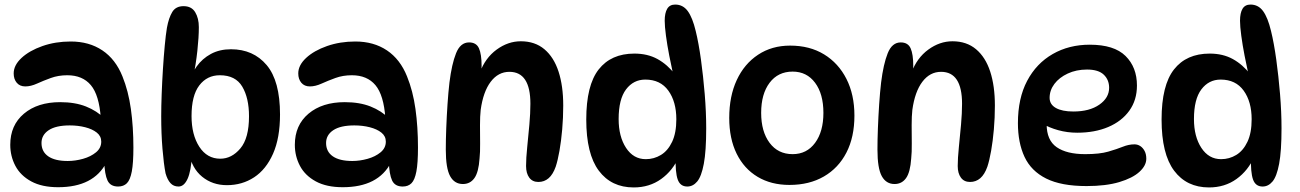

<svg xmlns="http://www.w3.org/2000/svg" viewBox="-20 -808 5701 842"><path d="M498 10Q464 10 451.5 -16.5Q439 -43 437 -101L447 -96Q391 13 235 13Q164 13 117 -12.5Q70 -38 47.5 -80.5Q25 -123 25 -173Q25 -259 85 -309.5Q145 -360 244 -360Q309 -360 357 -341Q405 -322 439 -288L422 -290Q415 -391 378.5 -434.5Q342 -478 275 -478Q236 -478 203 -466Q170 -454 142.5 -441.5Q115 -429 91 -429Q67 -429 53.5 -445Q40 -461 40 -486Q40 -522 74.5 -554Q109 -586 166 -606Q223 -626 290 -626Q371 -626 429 -587Q487 -548 517 -473Q543 -409 554 -330Q565 -251 565 -161Q565 -93 558 -56Q551 -19 536.5 -4.5Q522 10 498 10ZM277 -102Q310 -102 344 -111.5Q378 -121 401 -140Q424 -159 424 -187Q424 -211 404.5 -226.5Q385 -242 353.5 -250Q322 -258 286 -258Q225 -258 193.5 -237Q162 -216 162 -181Q162 -143 191.5 -122.5Q221 -102 277 -102Z M763 10Q741 10 727.5 -5Q714 -20 706 -48Q698 -89 692.5 -155.5Q687 -222 687 -298Q687 -341 689 -395Q691 -449 694.5 -504.5Q698 -560 702.5 -608Q707 -656 712 -686Q720 -730 735.5 -755.5Q751 -781 785 -781Q820 -781 836 -754.5Q852 -728 852 -689Q852 -645 845.5 -585Q839 -525 826 -463L806 -439Q817 -481 842 -516Q867 -551 905 -571.5Q943 -592 993 -592Q1091 -592 1149.5 -522.5Q1208 -453 1208 -306Q1208 -203 1177.5 -134Q1147 -65 1094.5 -30.5Q1042 4 975 4Q912 4 866.5 -33Q821 -70 808 -140L822 -129Q818 -57 802.5 -23.5Q787 10 763 10ZM946 -112Q996 -112 1034 -157Q1072 -202 1072 -298Q1072 -378 1042.5 -428Q1013 -478 944 -478Q888 -478 854 -433.5Q820 -389 820 -299Q820 -217 854 -164.5Q888 -112 946 -112Z M1746 10Q1712 10 1699.5 -16.5Q1687 -43 1685 -101L1695 -96Q1639 13 1483 13Q1412 13 1365 -12.5Q1318 -38 1295.5 -80.5Q1273 -123 1273 -173Q1273 -259 1333 -309.5Q1393 -360 1492 -360Q1557 -360 1605 -341Q1653 -322 1687 -288L1670 -290Q1663 -391 1626.5 -434.5Q1590 -478 1523 -478Q1484 -478 1451 -466Q1418 -454 1390.5 -441.5Q1363 -429 1339 -429Q1315 -429 1301.5 -445Q1288 -461 1288 -486Q1288 -522 1322.5 -554Q1357 -586 1414 -606Q1471 -626 1538 -626Q1619 -626 1677 -587Q1735 -548 1765 -473Q1791 -409 1802 -330Q1813 -251 1813 -161Q1813 -93 1806 -56Q1799 -19 1784.5 -4.5Q1770 10 1746 10ZM1525 -102Q1558 -102 1592 -111.5Q1626 -121 1649 -140Q1672 -159 1672 -187Q1672 -211 1652.5 -226.5Q1633 -242 1601.5 -250Q1570 -258 1534 -258Q1473 -258 1441.5 -237Q1410 -216 1410 -181Q1410 -143 1439.5 -122.5Q1469 -102 1525 -102Z M2037 -622Q2069 -622 2080.5 -596Q2092 -570 2092 -519Q2092 -507 2090.5 -493.5Q2089 -480 2086 -469L2084 -489Q2108 -554 2158 -590.5Q2208 -627 2264 -627Q2326 -627 2367.5 -592Q2409 -557 2429.5 -494Q2450 -431 2450 -345Q2450 -292 2445.5 -240.5Q2441 -189 2433.5 -146.5Q2426 -104 2417 -77Q2405 -43 2386 -26.5Q2367 -10 2341 -10Q2315 -10 2301 -29Q2287 -48 2287 -80Q2287 -114 2292 -162.5Q2297 -211 2301.5 -261.5Q2306 -312 2306 -353Q2306 -493 2214 -493Q2165 -493 2132 -449.5Q2099 -406 2088 -326Q2085 -299 2085 -259Q2085 -219 2085.5 -179.5Q2086 -140 2083 -113Q2079 -53 2060.5 -27Q2042 -1 2010 -1Q1973 -1 1954 -35.5Q1935 -70 1935 -152Q1935 -194 1937 -246Q1939 -298 1942.5 -350.5Q1946 -403 1951 -446Q1961 -527 1980 -574.5Q1999 -622 2037 -622Z M2759 14Q2661 14 2606 -59.5Q2551 -133 2551 -284Q2551 -434 2605.5 -503.5Q2660 -573 2762 -573Q2820 -573 2863.5 -549Q2907 -525 2941 -481L2933 -477Q2924 -518 2915 -564Q2906 -610 2900.5 -651.5Q2895 -693 2895 -717Q2895 -751 2906 -769.5Q2917 -788 2941 -788Q2975 -788 2996 -759.5Q3017 -731 3031 -672Q3044 -619 3054 -546.5Q3064 -474 3070.5 -395.5Q3077 -317 3077 -245Q3077 -145 3066.5 -89.5Q3056 -34 3037.5 -12Q3019 10 2994 10Q2963 10 2952 -21Q2941 -52 2943 -122H2958Q2931 -60 2879.5 -23Q2828 14 2759 14ZM2812 -110Q2848 -110 2878.5 -128.5Q2909 -147 2927.5 -186Q2946 -225 2946 -285Q2946 -362 2911 -410.5Q2876 -459 2810 -459Q2758 -459 2725.5 -416Q2693 -373 2693 -286Q2693 -209 2725.5 -159.5Q2758 -110 2812 -110Z M3442 3Q3362 3 3302.5 -32.5Q3243 -68 3210.5 -134Q3178 -200 3178 -291Q3178 -386 3211 -457Q3244 -528 3304.5 -568Q3365 -608 3445 -608Q3531 -608 3594 -569.5Q3657 -531 3692 -462Q3727 -393 3727 -301Q3727 -207 3692 -139Q3657 -71 3593 -34Q3529 3 3442 3ZM3456 -132Q3518 -132 3554.5 -181.5Q3591 -231 3591 -313Q3591 -396 3554.5 -445Q3518 -494 3456 -494Q3392 -494 3355 -445Q3318 -396 3318 -313Q3318 -231 3355 -181.5Q3392 -132 3456 -132Z M3930 -622Q3962 -622 3973.5 -596Q3985 -570 3985 -519Q3985 -507 3983.5 -493.5Q3982 -480 3979 -469L3977 -489Q4001 -554 4051 -590.5Q4101 -627 4157 -627Q4219 -627 4260.5 -592Q4302 -557 4322.5 -494Q4343 -431 4343 -345Q4343 -292 4338.5 -240.5Q4334 -189 4326.5 -146.5Q4319 -104 4310 -77Q4298 -43 4279 -26.5Q4260 -10 4234 -10Q4208 -10 4194 -29Q4180 -48 4180 -80Q4180 -114 4185 -162.5Q4190 -211 4194.5 -261.5Q4199 -312 4199 -353Q4199 -493 4107 -493Q4058 -493 4025 -449.5Q3992 -406 3981 -326Q3978 -299 3978 -259Q3978 -219 3978.5 -179.5Q3979 -140 3976 -113Q3972 -53 3953.5 -27Q3935 -1 3903 -1Q3866 -1 3847 -35.5Q3828 -70 3828 -152Q3828 -194 3830 -246Q3832 -298 3835.5 -350.5Q3839 -403 3844 -446Q3854 -527 3873 -574.5Q3892 -622 3930 -622Z M4745 8Q4634 8 4568 -25Q4502 -58 4473 -120Q4444 -182 4444 -268Q4444 -377 4484.5 -453.5Q4525 -530 4596.5 -571Q4668 -612 4759 -612Q4866 -612 4916 -562.5Q4966 -513 4966 -433Q4966 -369 4932.5 -322.5Q4899 -276 4840 -251Q4781 -226 4704 -226Q4661 -226 4621 -237Q4581 -248 4549 -267L4573 -311Q4570 -287 4570 -263Q4570 -193 4614 -162.5Q4658 -132 4739 -132Q4802 -132 4840 -143Q4878 -154 4904 -164.5Q4930 -175 4955 -175Q4969 -175 4980.5 -167.5Q4992 -160 4999.5 -146Q5007 -132 5007 -112Q5007 -82 4977 -54.5Q4947 -27 4888.5 -9.5Q4830 8 4745 8ZM4687 -319Q4758 -319 4801 -349Q4844 -379 4844 -423Q4844 -458 4820.5 -480.5Q4797 -503 4747 -503Q4700 -503 4662.5 -485.5Q4625 -468 4604 -440Q4583 -412 4583 -379Q4583 -350 4610.5 -334.5Q4638 -319 4687 -319Z M5282 14Q5184 14 5129 -59.5Q5074 -133 5074 -284Q5074 -434 5128.5 -503.5Q5183 -573 5285 -573Q5343 -573 5386.5 -549Q5430 -525 5464 -481L5456 -477Q5447 -518 5438 -564Q5429 -610 5423.5 -651.5Q5418 -693 5418 -717Q5418 -751 5429 -769.5Q5440 -788 5464 -788Q5498 -788 5519 -759.5Q5540 -731 5554 -672Q5567 -619 5577 -546.5Q5587 -474 5593.5 -395.5Q5600 -317 5600 -245Q5600 -145 5589.5 -89.5Q5579 -34 5560.5 -12Q5542 10 5517 10Q5486 10 5475 -21Q5464 -52 5466 -122H5481Q5454 -60 5402.5 -23Q5351 14 5282 14ZM5335 -110Q5371 -110 5401.5 -128.5Q5432 -147 5450.5 -186Q5469 -225 5469 -285Q5469 -362 5434 -410.5Q5399 -459 5333 -459Q5281 -459 5248.5 -416Q5216 -373 5216 -286Q5216 -209 5248.5 -159.5Q5281 -110 5335 -110Z"/></svg>

Font: DynaPuff
Style: Regular
Weight: 400
Designer: Toshi Omagari, Jennifer Daniel
Foundry: Google Fonts
Version: Version 2.000